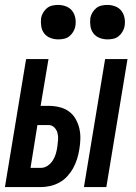

<svg xmlns="http://www.w3.org/2000/svg" viewBox="-32 -760 552 780"><path d="M309 0 395 -520H486L400 0ZM-12 0 74 -520H165L133 -330H165Q187 -330 208.5 -325Q230 -320 247 -308Q264 -296 274.5 -278Q285 -260 290 -239.5Q295 -219 294.5 -196.5Q294 -174 290 -152Q287 -133 281 -114Q275 -95 265.5 -77.5Q256 -60 242 -44.5Q228 -29 210 -19Q192 -9 172.5 -4.5Q153 0 134 0ZM134 -78Q149 -78 162 -87Q175 -96 183 -109Q191 -122 195 -136Q199 -150 201 -165Q203 -179 204 -193Q205 -207 201.5 -220Q198 -233 188.5 -242.5Q179 -252 165 -252H120L92 -78ZM405 -600Q388 -600 372.5 -606Q357 -612 347.5 -624.5Q338 -637 335.5 -653.5Q333 -670 335 -687Q337 -698 343.5 -709Q350 -720 359.5 -727.5Q369 -735 381 -737.5Q393 -740 404 -740Q421 -740 436.5 -734Q452 -728 461.5 -715.5Q471 -703 474 -686.5Q477 -670 474 -653Q472 -642 465.5 -631Q459 -620 449.5 -612.5Q440 -605 428 -602.5Q416 -600 405 -600ZM205 -600Q188 -600 172.5 -606Q157 -612 147.5 -624.5Q138 -637 135.5 -653.5Q133 -670 135 -687Q137 -698 143.5 -709Q150 -720 159.5 -727.5Q169 -735 181 -737.5Q193 -740 204 -740Q221 -740 236.5 -734Q252 -728 261.5 -715.5Q271 -703 274 -686.5Q277 -670 274 -653Q272 -642 265.5 -631Q259 -620 249.5 -612.5Q240 -605 228 -602.5Q216 -600 205 -600Z"/></svg>

Font: Iosevka Semibold Oblique
Style: Regular
Weight: 600
Italic angle: -9°
Monospace: yes
Designer: Belleve Invis
Foundry: Belleve Invis
Version: Version 32.5.0; ttfautohint (v1.8.4)